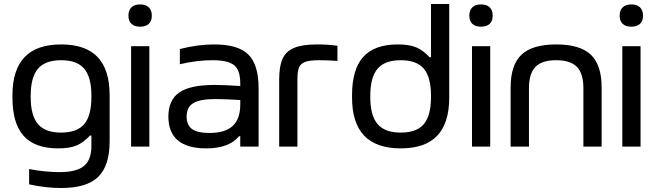

<svg xmlns="http://www.w3.org/2000/svg" viewBox="-20 -730 3262 956"><path d="M42 -255.9Q42 -508.8 284.2 -508.8Q406.2 -508.8 466.1 -445.8Q525.9 -382.8 525.9 -255.9V-25.9Q525.9 94.2 469.5 150.1Q413.1 206.1 284.2 206.1Q208 206.1 125 188V111.8Q205.6 127 275.9 127Q361.8 127 398.4 96.2Q435.1 65.4 435.1 -2.9V-55.2H428.2Q398.4 -22.5 363.8 -6.8Q329.1 8.8 270 8.8Q153.8 8.8 97.9 -53.2Q42 -115.2 42 -244.1ZM132.8 -247.1Q132.8 -154.8 168.9 -112.3Q205.1 -69.8 284.2 -69.8Q363.8 -69.8 399.4 -112.1Q435.1 -154.3 435.1 -247.1V-252.9Q435.1 -345.7 399.4 -387.9Q363.8 -430.2 284.2 -430.2Q205.1 -430.2 168.9 -387.7Q132.8 -345.2 132.8 -252.9Z M632.8 -500H723.6V0H632.8ZM619.6 -650.9V-652.8Q619.6 -678.7 634.5 -693.4Q649.4 -708 677.7 -708Q706.1 -708 720.9 -693.4Q735.8 -678.7 735.8 -652.8V-650.9Q735.8 -625.5 720.9 -611.3Q706.1 -597.2 677.7 -597.2Q649.4 -597.2 634.5 -611.3Q619.6 -625.5 619.6 -650.9Z M1046.4 -508.8Q1165.5 -508.8 1216.6 -458.5Q1267.6 -408.2 1267.6 -290V0H1176.3V-51.8H1170.4Q1120.1 8.8 1007.3 8.8Q818.4 8.8 818.4 -149.9Q818.4 -231.9 872.6 -269.5Q926.8 -307.1 1048.3 -307.1Q1092.3 -307.1 1176.3 -301.8V-314.9Q1176.3 -380.4 1145.8 -405.3Q1115.2 -430.2 1038.6 -430.2Q960.9 -430.2 875.5 -410.2V-485.8Q964.8 -508.8 1046.4 -508.8ZM909.2 -149.9Q909.2 -106.9 936.3 -87.4Q963.4 -67.9 1023.4 -67.9Q1101.1 -67.9 1138.7 -103Q1176.3 -138.2 1176.3 -209V-231.9Q1101.6 -236.8 1053.2 -236.8Q976.1 -236.8 942.6 -216.6Q909.2 -196.3 909.2 -149.9Z M1569.8 -430.2Q1522.5 -430.2 1499.8 -421.9Q1477.1 -413.6 1469 -394.3Q1460.9 -375 1460.9 -334V0H1370.1V-334Q1370.1 -400.9 1387 -437.7Q1403.8 -474.6 1444.6 -491.7Q1485.4 -508.8 1560.1 -508.8Q1613.8 -508.8 1660.2 -502V-426.8Q1606.4 -430.2 1569.8 -430.2Z M1732.9 -255.9Q1732.9 -384.8 1788.8 -446.8Q1844.7 -508.8 1960.9 -508.8Q2020 -508.8 2054.7 -493.2Q2089.4 -477.5 2119.1 -444.8H2126V-710H2216.8V-244.1Q2216.8 -117.2 2157 -54.2Q2097.2 8.8 1975.1 8.8Q1732.9 8.8 1732.9 -244.1ZM1823.7 -247.1Q1823.7 -154.8 1859.9 -112.3Q1896 -69.8 1975.1 -69.8Q2054.7 -69.8 2090.3 -112.1Q2126 -154.3 2126 -247.1V-252.9Q2126 -345.7 2090.3 -387.9Q2054.7 -430.2 1975.1 -430.2Q1896 -430.2 1859.9 -387.7Q1823.7 -345.2 1823.7 -252.9Z M2330.1 -500H2420.9V0H2330.1ZM2316.9 -650.9V-652.8Q2316.9 -678.7 2331.8 -693.4Q2346.7 -708 2375 -708Q2403.3 -708 2418.2 -693.4Q2433.1 -678.7 2433.1 -652.8V-650.9Q2433.1 -625.5 2418.2 -611.3Q2403.3 -597.2 2375 -597.2Q2346.7 -597.2 2331.8 -611.3Q2316.9 -625.5 2316.9 -650.9Z M2522.5 -294.9Q2522.5 -406.7 2576.7 -457.8Q2630.9 -508.8 2749.5 -508.8Q2867.7 -508.8 2921.6 -457.8Q2975.6 -406.7 2975.6 -294.9V0H2884.8V-291Q2884.8 -363.8 2852.5 -397Q2820.3 -430.2 2749.5 -430.2Q2678.2 -430.2 2646 -397Q2613.8 -363.8 2613.8 -291V0H2522.5Z M3078.6 -500H3169.4V0H3078.6ZM3065.4 -650.9V-652.8Q3065.4 -678.7 3080.3 -693.4Q3095.2 -708 3123.5 -708Q3151.9 -708 3166.7 -693.4Q3181.6 -678.7 3181.6 -652.8V-650.9Q3181.6 -625.5 3166.7 -611.3Q3151.9 -597.2 3123.5 -597.2Q3095.2 -597.2 3080.3 -611.3Q3065.4 -625.5 3065.4 -650.9Z"/></svg>

Font: LT Wave Text
Style: Regular
Weight: 400
Designer: Daniel Lyons
Version: Version 2.5 (Glyphs App)